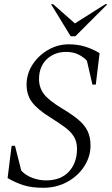

<svg xmlns="http://www.w3.org/2000/svg" viewBox="-20 -880 533 910"><path d="M185 10Q130 10 92 -2Q54 -14 16 -36L35 -189H51L81 -71Q103 -48 134.5 -36.5Q166 -25 198 -25Q268 -25 306.5 -66.5Q345 -108 345 -175Q345 -208 330.5 -232Q316 -256 287.5 -277Q259 -298 216 -325Q158 -361 132 -395.5Q106 -430 106 -479Q106 -530 134 -573.5Q162 -617 208 -643.5Q254 -670 306 -670Q348 -670 383.5 -659Q419 -648 452 -628L434 -479H418L392 -592Q378 -608 353 -621Q328 -634 294 -634Q238 -634 201.5 -599Q165 -564 165 -505Q165 -465 188 -434.5Q211 -404 274 -366Q321 -338 351 -313Q381 -288 395 -259Q409 -230 409 -190Q409 -138 379.5 -92Q350 -46 299 -18Q248 10 185 10ZM315 -708 222 -860H232L335 -769L479 -860H489L337 -708Z"/></svg>

Font: Spectral SC Light
Style: Italic
Weight: 300
Italic angle: -10°
Designer: Jean-Baptiste Levee
Foundry: Production Type
Version: Version 2.001